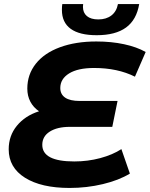

<svg xmlns="http://www.w3.org/2000/svg" viewBox="-20 -917 740 949"><path d="M278 -482Q278 -451 302 -434.5Q326 -418 374 -418H561L535 -290H325Q263 -290 226 -266.5Q189 -243 189 -201Q189 -119 347 -119Q414 -119 475.5 -135.5Q537 -152 580 -180L622 -59Q568 -26 488.5 -7Q409 12 324 12Q184 12 103.5 -38.5Q23 -89 23 -179Q23 -246 63.5 -295.5Q104 -345 173 -367Q145 -386 130 -414.5Q115 -443 115 -479Q115 -549 157 -602Q199 -655 276.5 -683.5Q354 -712 456 -712Q530 -712 593 -698.5Q656 -685 700 -660L647 -538Q561 -581 445 -581Q365 -581 321.5 -554Q278 -527 278 -482ZM286 -868Q286 -887 288 -897H391Q390 -892 390 -883Q390 -854 409.5 -837.5Q429 -821 466 -821Q505 -821 530.5 -840.5Q556 -860 563 -897H668Q655 -819 603 -781Q551 -743 458 -743Q373 -743 329.5 -774.5Q286 -806 286 -868Z"/></svg>

Font: Montserrat Alternates
Style: Bold Italic
Weight: 700
Italic angle: -11.3°
Designer: Julieta Ulanovsky
Foundry: Julieta Ulanovsky
Version: Version 7.200